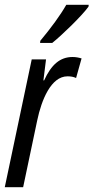

<svg xmlns="http://www.w3.org/2000/svg" viewBox="-20 -785 392 805"><path d="M149 -614 148 -605H199C238 -636 323 -718 351 -757L352 -765H258C233 -721 194 -668 149 -614ZM0 0H77L136 -280C154 -366 194 -465 263 -465C277 -465 288 -463 299 -458L322 -540C309 -544 297 -546 284 -546C232 -546 195 -514 165 -448H162L173 -536H113Z"/></svg>

Font: Noto Sans ExtraCondensed
Style: Italic
Weight: 400
Width: 2
Italic angle: -12°
Designer: Monotype Design Team
Foundry: Monotype Imaging Inc.
Version: Version 2.013